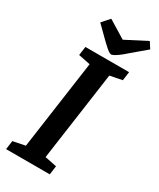

<svg xmlns="http://www.w3.org/2000/svg" viewBox="-211 -904 805 971"><g transform="rotate(30 191.5 -418.5)"><path d="M4 0 11 -51 82 -65 155 -583 86 -597 93 -648H348L341 -597L270 -583L197 -65L266 -51L259 0ZM224 -680Q218 -680 208 -687Q198 -694 187.5 -704Q177 -714 169 -721L96 -793L135 -837L238 -774L360 -837L383 -801L300 -731Q279 -712 264 -701Q249 -690 239 -685Q229 -680 224 -680Z"/></g></svg>

Font: Faustina SemiBold
Style: Italic
Weight: 600
Italic angle: -8°
Designer: Alfonso Garcia
Foundry: http://www.omnibus-type.com
Version: Version 1.200